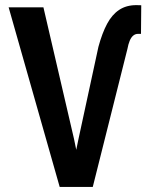

<svg xmlns="http://www.w3.org/2000/svg" viewBox="-20 -740 603 760"><path d="M290.5 -189 369.6 -554.7Q384.3 -608.9 403.8 -645.5Q423.3 -682.1 451.7 -700.9Q480 -719.7 519.5 -719.7L539.1 -719.2L538.1 -606H526.9Q515.1 -606 506.8 -598.6Q498.5 -591.3 493.2 -578.1Q487.8 -564.9 484.4 -546.4L347.2 0H251.5ZM151.9 -710.9 272.9 -190.4 312 0H216.3L14.2 -710.9Z"/></svg>

Font: Roboto Condensed SemiBold
Style: Regular
Weight: 600
Designer: Christian Robertson
Foundry: Google
Version: Version 3.008; 2023